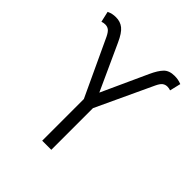

<svg xmlns="http://www.w3.org/2000/svg" viewBox="-198 -873 1012 1012"><g transform="rotate(45 308.0 -367.5)"><path d="M274.4 0V-310.5L126.5 -627.4Q114.7 -651.4 103.5 -659.9Q92.3 -668.5 76.2 -668.5Q69.8 -668.5 63 -667.2Q56.2 -666 51.8 -664.1L38.1 -724.1Q51.8 -730.5 63.5 -732.9Q75.2 -735.4 88.9 -735.4Q121.6 -735.8 145.3 -717Q168.9 -698.2 191.4 -647.9L308.1 -392.1L424.8 -647.9Q444.8 -691.9 465.8 -713.6Q486.8 -735.4 526.4 -735.4Q540.5 -735.4 552.5 -733.2Q564.5 -731 578.1 -725.6L563.5 -664.1Q559.6 -666 553 -667.2Q546.4 -668.5 540 -668.5Q524.4 -668.5 512.9 -659.9Q501.5 -651.4 490.2 -627.4L342.3 -310.5V0Z"/></g></svg>

Font: Inter 24pt Light
Style: Regular
Weight: 300
Designer: Rasmus Andersson
Foundry: rsms
Version: Version 4.001;git-66647c0bb